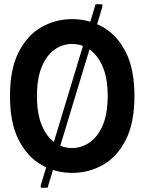

<svg xmlns="http://www.w3.org/2000/svg" viewBox="-20 -802 679 904"><path d="M27 -350Q27 -477 68 -557Q109 -637 175.5 -674.5Q242 -712 320 -712Q398 -712 464.5 -674.5Q531 -637 572 -557Q613 -477 613 -350Q613 -223 572 -143Q531 -63 464.5 -25.5Q398 12 320 12Q242 12 175.5 -25.5Q109 -63 68 -143Q27 -223 27 -350ZM154 -350Q154 -268 176 -214Q198 -160 235.5 -132.5Q273 -105 319 -105Q365 -105 403.5 -132.5Q442 -160 464.5 -214Q487 -268 487 -350Q487 -433 464 -487Q441 -541 403 -568Q365 -595 320 -595Q273 -595 235.5 -567.5Q198 -540 176 -486Q154 -432 154 -350ZM430 -782H462V-770L204 82H172V70Z"/></svg>

Font: Phudu Light Medium
Style: Regular
Weight: 500
Version: Version 1.005;gftools[0.9.23]